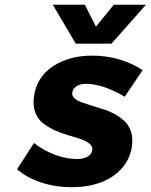

<svg xmlns="http://www.w3.org/2000/svg" viewBox="-20 -781 634 808"><path d="M51.8 -68.8 123 -179.2Q164.6 -147 211.9 -129.4Q259.3 -111.8 304.2 -111.8Q330.6 -111.8 347.9 -121.3Q365.2 -130.9 368.2 -148.9Q370.6 -164.6 356.7 -176.3Q342.8 -188 319.6 -195.8Q296.4 -203.6 267.8 -211.7Q239.3 -219.7 211.4 -232.4Q183.6 -245.1 161.6 -262Q139.6 -278.8 128.4 -308.1Q117.2 -337.4 123 -376Q134.8 -456.5 202.4 -501.7Q270 -546.9 367.2 -546.9Q486.3 -546.9 580.1 -485.8L504.9 -374Q412.1 -428.2 342.8 -428.2Q318.8 -428.2 303 -418.7Q287.1 -409.2 284.2 -391.1Q282.2 -377.9 293 -367.7Q303.7 -357.4 322.8 -350.8Q341.8 -344.2 366 -336.4Q390.1 -328.6 415.8 -320.8Q441.4 -313 465.1 -299.6Q488.8 -286.1 506.1 -269.3Q523.4 -252.4 531.7 -225.6Q540 -198.7 535.2 -165Q527.3 -110.8 491.7 -71.5Q456.1 -32.2 402.3 -12.7Q348.6 6.8 283.2 6.8Q214.8 6.8 154.8 -12.5Q94.7 -31.7 51.8 -68.8ZM202.1 -761.2H336.9L383.8 -668.9L459 -761.2H594.2L449.2 -597.2H298.8Z"/></svg>

Font: Trueno
Style: Bold Italic
Weight: 700
Designer: Julieta Ulanovsky
Foundry: Julieta Ulanovsky
Version: Version 3.001b | FøM Fix